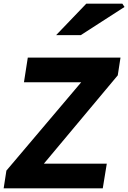

<svg xmlns="http://www.w3.org/2000/svg" viewBox="-26 -1030 701 1050"><path d="M9 -97 418 -580H105L126 -715H633L618 -618L214 -135H558L536 0H-6ZM446 -1010H643L655 -992L416 -838H281Z"/></svg>

Font: Nebula Sans Bold
Style: Regular
Weight: 700
Italic angle: -9°
Designer: Paul D. Hunt for Adobe (as Source Sans)
Foundry: Nebula Entertainment & Broadcasting LLC
Version: Version 1.010